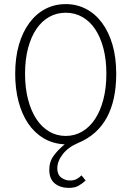

<svg xmlns="http://www.w3.org/2000/svg" viewBox="-20 -691 640 935"><path d="M315 224Q274 224 247 202.5Q220 181 220 135Q220 96 242 66.5Q264 37 295 12Q237 9 192 -18Q147 -45 116.5 -90.5Q86 -136 70 -197.5Q54 -259 54 -332Q54 -410 72 -472.5Q90 -535 123 -579.5Q156 -624 201 -647.5Q246 -671 300 -671Q354 -671 399 -647.5Q444 -624 477 -579.5Q510 -535 528 -472.5Q546 -410 546 -332Q546 -72 361 5Q313 25 286 59.5Q259 94 259 129Q259 159 278 173.5Q297 188 321 188Q340 188 353 181Q366 174 377 163L397 188Q381 203 362.5 213.5Q344 224 315 224ZM300 -29Q344 -29 380.5 -50.5Q417 -72 443 -111.5Q469 -151 483.5 -207Q498 -263 498 -332Q498 -401 483.5 -456Q469 -511 443 -549.5Q417 -588 380.5 -608.5Q344 -629 300 -629Q256 -629 219.5 -608.5Q183 -588 157 -549.5Q131 -511 116.5 -456Q102 -401 102 -332Q102 -263 116.5 -207Q131 -151 157 -111.5Q183 -72 219.5 -50.5Q256 -29 300 -29Z"/></svg>

Font: Source Code Pro Light
Style: Regular
Weight: 300
Monospace: yes
Designer: Paul D. Hunt, Teo Tuominen
Foundry: Adobe Systems Incorporated
Version: Version 2.030;PS 1.000;hotconv 16.6.51;makeotf.lib2.5.65220